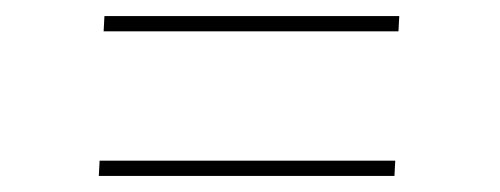

<svg xmlns="http://www.w3.org/2000/svg" viewBox="-20 -423 622 239"><path d="M109 -384 110 -403H477L476 -384ZM103 -204 104 -223H472L471 -204Z"/></svg>

Font: Literata 72pt ExtraBold
Style: Italic
Weight: 800
Italic angle: -2°
Designer: Latin by Veronika Burian and Jose Scaglione. Greek by Irene Vlachou. Cyrillic by Vera Evstafieva
Foundry: TypeTogether
Version: Version 3.002